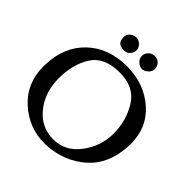

<svg xmlns="http://www.w3.org/2000/svg" viewBox="-238 -1064 1263 1263"><g transform="rotate(45 393.0 -433.0)"><path d="M394.5 -653.3Q252 -652.8 194.8 -562.5Q137.7 -472.2 137.7 -342.8Q137.7 -213.4 209.7 -123.3Q281.7 -33.2 394.5 -32.2H397Q506.8 -32.2 578.6 -127Q650.9 -223.1 650.9 -339.8V-342.8Q649.9 -461.9 589.8 -557.6Q529.8 -653.3 394.5 -653.3ZM420.4 -834Q420.4 -856.4 437.7 -874.5Q455.1 -892.6 481 -892.6Q522 -892.6 537.6 -855.5Q542.5 -842.8 542.5 -831.5Q542.5 -810.1 524.4 -792Q504.4 -772 481 -772Q458 -772 437 -793Q420.4 -809.1 420.4 -834ZM248 -834Q248 -872.1 284.7 -887.7Q297.4 -893.1 309.6 -893.1Q333.5 -893.1 351.6 -875Q370.1 -856.4 370.1 -835Q370.1 -823.7 365.2 -812Q350.1 -774.9 308.1 -774.9Q248 -774.9 248 -834ZM394.5 -715.8H399.4Q562.5 -715.8 674.8 -615.7Q778.8 -522.5 778.8 -371.1Q778.8 -357.4 777.8 -343.8Q767.6 -172.4 658 -77.1Q548.3 18.1 394 26.9Q382.8 27.3 371.1 27.3Q230 27.3 121.6 -69.8Q11.2 -168.5 11.2 -326.7Q11.2 -335.4 11.7 -344.7Q17.6 -514.2 122.6 -614Q227.5 -713.9 394.5 -715.8Z"/></g></svg>

Font: Caudex
Style: Bold
Weight: 700
Version: Version 1.01